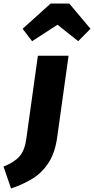

<svg xmlns="http://www.w3.org/2000/svg" viewBox="-129 -851 536 1095"><path d="M-109 99Q-48 75 -18 41Q12 7 21 -59L87 -533H262L197 -67Q185 19 149 75.5Q113 132 60 165.5Q7 199 -66 224ZM0 -687 160 -831H266L387 -687L317 -616L199 -710L54 -616Z"/></svg>

Font: Trujillo ExtraBold
Style: Italic
Weight: 800
Italic angle: -8°
Designer: Fira Sans original fonts by bBox Type GmbH, Carrois Corporate GbR, & Edenspiekermann AG / Changes by Cristiano Sobral
Foundry: Fira Sans original fonts by bBox Type GmbH, Carrois Corporate GbR, & Edenspiekermann AG / Changes by Cristiano Sobral
Version: Version 4.301;July 28, 2020;FontCreator 13.0.0.2655 64-bit